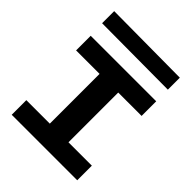

<svg xmlns="http://www.w3.org/2000/svg" viewBox="-243 -1037 1179 1179"><g transform="rotate(45 346.5 -447.5)"><path d="M428 -559V-127H631V0H62V-127H266V-559H62V-686H631V-559ZM631 -787 57 -790V-895L631 -891Z"/></g></svg>

Font: BioRhyme Expanded ExtraBold
Style: Regular
Weight: 800
Width: 7
Designer: Aoife Mooney
Foundry: Aoife Mooney Type
Version: Version 1.000